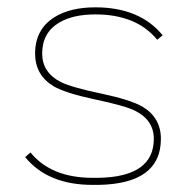

<svg xmlns="http://www.w3.org/2000/svg" viewBox="-20 -507 535 529"><path d="M428.2 -409.7 413.1 -397.5Q356 -467.3 242.7 -467.3Q181.2 -467.3 143.1 -444.8Q96.2 -417 96.2 -359.4Q96.2 -307.6 147 -281.2Q175.8 -266.6 259.8 -249Q339.8 -231.9 372.1 -213.4Q423.3 -183.1 423.3 -124.5Q423.3 -1 252.4 2.4H234.9Q111.8 2.4 49.3 -74.2L64 -86.9Q121.1 -17.1 234.9 -17.1H252.4Q403.8 -20 403.8 -124.5Q403.8 -175.8 352.5 -201.7Q324.7 -215.8 240.2 -233.4Q160.2 -250.5 127.4 -269.5Q76.7 -300.3 76.7 -359.4Q76.7 -425.3 128.9 -459Q172.9 -486.8 242.7 -486.8Q365.2 -486.8 428.2 -409.7Z"/></svg>

Font: Fortheenas_01
Style: Regular
Weight: 100
Designer: Situjuh Nazara
Version: Version 1.10 September 8, 2014